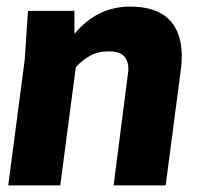

<svg xmlns="http://www.w3.org/2000/svg" viewBox="-20 -563 620 583"><path d="M483 0H325L370 -351Q370 -378 356.5 -392.5Q343 -407 310 -407Q275 -407 249 -391Q223 -375 210 -358L163 0H5L55 -381L65 -530H206V-460Q275 -543 375 -543Q528 -543 532 -397Q532 -378 530 -358Z"/></svg>

Font: Tanohe Sans
Style: Bold Italic
Weight: 700
Designer: Village Type and Design LLC & Cristiano Sobral
Foundry: Cooper Hewitt Smithsonian Design Museum
Version: Version 1.00;September 29, 2021;FontCreator 13.0.0.2655 64-b